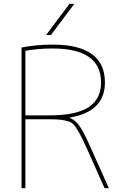

<svg xmlns="http://www.w3.org/2000/svg" viewBox="-20 -970 632 990"><path d="M340 -364V-362Q368 -351 389.5 -321Q411 -291 447 -210L541 0H519L429 -202Q407 -251 394 -275Q381 -299 367.5 -318.5Q354 -338 334 -344Q314 -350 293.5 -352.5Q273 -355 231 -355H111V0H91V-725Q166 -740 251 -740Q521 -740 521 -545Q521 -394 340 -364ZM243 -790H218L338 -950H363ZM111 -375H231Q372 -375 436.5 -417Q501 -459 501 -545Q501 -720 251 -720Q178 -720 111 -708Z"/></svg>

Font: Mplus 1p Thin
Style: Regular
Weight: 250
Version: Version 1.061